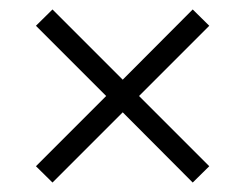

<svg xmlns="http://www.w3.org/2000/svg" viewBox="-20 -583 518 406"><path d="M91 -197 56 -231.5 204.5 -380 56 -528.5 91 -563 239.5 -414.5 387.5 -563 422.5 -528.5 274 -380 422.5 -231.5 387.5 -197 239.5 -345.5Z"/></svg>

Font: Encode Sans Condensed Light
Style: Regular
Weight: 300
Width: 3
Designer: Multiple Designers
Foundry: Impallari Type
Version: Version 2.000